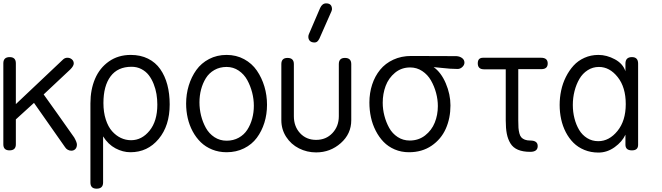

<svg xmlns="http://www.w3.org/2000/svg" viewBox="-21 -903 3978 1153"><path d="M-1 -36.1V-522.9Q-1 -560.1 37.1 -560.1Q74.2 -560.1 74.2 -522.9V-277.8L358.9 -546.9Q369.6 -556.2 383.8 -556.2Q399.4 -556.2 410.6 -546.6Q421.9 -537.1 421.9 -522Q421.9 -506.8 400.9 -485.8L241.2 -335.9Q258.3 -312 324.5 -219.2Q390.6 -126.5 424.8 -77.1Q440.9 -48.3 440.9 -35.2Q440.9 -17.6 431.4 -7.8Q421.9 2 407.2 2Q396 2 385.5 -3.9Q375 -9.8 369.1 -20L183.1 -285.2L74.2 -186V-36.1Q74.2 0 36.1 0Q-1 0 -1 -36.1Z M769 -502Q686 -502 643.1 -444.6Q600.1 -387.2 600.1 -284.2Q600.1 -229 614.3 -185.3Q628.4 -141.6 652.1 -115Q675.8 -88.4 704.8 -74.7Q733.9 -61 766.1 -61Q830.6 -61 877.2 -118.4Q923.8 -175.8 923.8 -274.9Q923.8 -307.1 918.7 -338.1Q913.6 -369.1 901.6 -399.2Q889.6 -429.2 872.3 -451.7Q855 -474.1 828.4 -488Q801.8 -502 769 -502ZM522 192.9V-282.2Q522 -364.7 549.8 -429.9Q577.6 -495.1 633.3 -534.2Q689 -573.2 764.2 -573.2Q822.8 -573.2 867.9 -550.8Q913.1 -528.3 941.4 -487.8Q969.7 -447.3 983.9 -393.8Q998 -340.3 998 -275.9Q998 -147.9 931.6 -68.4Q865.2 11.2 762.2 11.2Q716.8 11.2 672.6 -12.2Q628.4 -35.6 598.1 -84V192.9Q598.1 230 559.1 230Q522 230 522 192.9Z M1339.8 11.2Q1293 11.2 1253.2 -4.9Q1213.4 -21 1184.8 -48.8Q1156.2 -76.7 1136.2 -113.8Q1116.2 -150.9 1106.4 -193.4Q1096.7 -235.8 1096.7 -280.8Q1096.7 -337.4 1112.5 -389.4Q1128.4 -441.4 1158 -482.7Q1187.5 -523.9 1234.6 -548.6Q1281.7 -573.2 1339.8 -573.2Q1397.9 -573.2 1445.1 -547.6Q1492.2 -522 1521.5 -479.2Q1550.8 -436.5 1566.7 -383.8Q1582.5 -331.1 1582.5 -273.9Q1582.5 -216.8 1566.7 -166Q1550.8 -115.2 1521.2 -75.4Q1491.7 -35.6 1444.6 -12.2Q1397.5 11.2 1339.8 11.2ZM1339.8 -501Q1298.8 -501 1266.6 -482.7Q1234.4 -464.4 1215.3 -433.6Q1196.3 -402.8 1186.5 -365.7Q1176.8 -328.6 1176.8 -288.1Q1176.8 -248 1186.5 -208.7Q1196.3 -169.4 1215.3 -135Q1234.4 -100.6 1266.8 -79.3Q1299.3 -58.1 1339.8 -58.1Q1380.4 -58.1 1412.6 -75.9Q1444.8 -93.8 1464.1 -123.8Q1483.4 -153.8 1493.4 -190.7Q1503.4 -227.5 1503.4 -268.1Q1503.4 -307.6 1493.2 -347.4Q1482.9 -387.2 1463.9 -422.1Q1444.8 -457 1412.4 -479Q1379.9 -501 1339.8 -501Z M1668.5 -181.2V-518.1Q1668.5 -555.2 1705.6 -555.2Q1743.7 -555.2 1743.7 -518.1V-205.1Q1743.7 -143.6 1781 -103.3Q1818.4 -63 1877.4 -63Q1937 -63 1975.3 -103.8Q2013.7 -144.5 2013.7 -205.1V-518.1Q2013.7 -555.2 2050.3 -555.2Q2088.4 -555.2 2088.4 -518.1V-181.2Q2088.4 -99.1 2025.4 -43.5Q1962.4 12.2 1877.4 12.2Q1822.3 12.2 1774.4 -12Q1726.6 -36.1 1697.5 -81.1Q1668.5 -126 1668.5 -181.2ZM1970.2 -836.9 1902.3 -683.1Q1898.9 -674.8 1896.7 -670.4Q1894.5 -666 1890.1 -659.9Q1885.7 -653.8 1880.4 -650.9Q1875 -647.9 1867.7 -647.9Q1849.1 -647.9 1839.8 -657.5Q1830.6 -667 1830.6 -682.1Q1830.6 -691.4 1834.5 -699.2L1901.4 -855Q1914.1 -882.8 1937.5 -882.8Q1972.7 -882.8 1972.7 -847.2Q1972.7 -844.2 1970.2 -836.9Z M2448.2 -566.9 2720.2 -565.9Q2740.7 -564.5 2754.4 -554Q2768.1 -543.5 2768.1 -526.9Q2768.1 -512.7 2755.4 -500.7Q2742.7 -488.8 2727.1 -488.8Q2705.1 -488.8 2681.4 -490.5Q2657.7 -492.2 2627.4 -495.6Q2597.2 -499 2583 -500Q2627.9 -468.3 2656 -402.6Q2684.1 -336.9 2684.1 -270Q2684.1 -192.9 2656 -129.9Q2627.9 -66.9 2570.6 -27.8Q2513.2 11.2 2435.1 11.2Q2388.7 11.2 2349.4 -5.6Q2310.1 -22.5 2282.5 -51Q2254.9 -79.6 2235.4 -117.7Q2215.8 -155.8 2206.5 -198.7Q2197.3 -241.7 2197.3 -287.1Q2197.3 -344.7 2213.9 -395.3Q2230.5 -445.8 2261.7 -484.1Q2293 -522.5 2341.1 -544.7Q2389.2 -566.9 2448.2 -566.9ZM2439.5 -59.1Q2492.7 -59.1 2532 -89.8Q2571.3 -120.6 2589.8 -166.7Q2608.4 -212.9 2608.4 -266.1Q2608.4 -305.2 2597.7 -345.2Q2586.9 -385.3 2567.1 -419.9Q2547.4 -454.6 2514.6 -476.3Q2481.9 -498 2442.4 -498Q2389.6 -498 2351.1 -466.1Q2312.5 -434.1 2294.9 -387Q2277.3 -339.8 2277.3 -286.1Q2277.3 -246.6 2287.4 -207.8Q2297.4 -168.9 2316.2 -135Q2335 -101.1 2367.2 -80.1Q2399.4 -59.1 2439.5 -59.1Z M2879.9 -556.2H3228Q3268.1 -556.2 3268.1 -522Q3268.1 -487.8 3230 -487.8H3091.3V-179.2Q3091.3 -152.3 3092.5 -135.5Q3093.8 -118.7 3097.9 -102.5Q3102.1 -86.4 3109.9 -77.9Q3117.7 -69.3 3130.9 -64.2Q3144 -59.1 3163.1 -59.1Q3208 -59.1 3208 -25.9Q3208 8.8 3163.1 8.8Q3119.1 8.8 3089.6 -3.7Q3060.1 -16.1 3044.4 -41.7Q3028.8 -67.4 3022.5 -99.9Q3016.1 -132.3 3016.1 -179.2V-486.8H2885.3Q2848.1 -486.8 2848.1 -522.9Q2848.1 -556.2 2879.9 -556.2Z M3734.9 -475.1V-521Q3734.9 -560.1 3773.9 -560.1Q3811 -560.1 3811 -521V-33.2Q3811 0 3773.9 0Q3734.9 0 3734.9 -34.2V-94.2Q3715.3 -51.8 3670.2 -19.3Q3625 13.2 3572.8 13.2Q3526.9 13.2 3488.3 -2.7Q3449.7 -18.6 3422.6 -45.7Q3395.5 -72.8 3376.7 -109.1Q3357.9 -145.5 3348.9 -187Q3339.8 -228.5 3339.8 -272.9Q3339.8 -316.9 3348.9 -359.6Q3357.9 -402.3 3377.2 -440.9Q3396.5 -479.5 3423.3 -509Q3450.2 -538.6 3488.8 -555.9Q3527.3 -573.2 3572.8 -573.2Q3622.6 -573.2 3671.4 -546.9Q3720.2 -520.5 3734.9 -475.1ZM3571.8 -55.2Q3637.2 -55.2 3687 -116.5Q3736.8 -177.7 3736.8 -277.8Q3736.8 -378.9 3688.5 -439.9Q3640.1 -501 3575.7 -501Q3538.6 -501 3508.1 -481.4Q3477.5 -461.9 3458.5 -429.2Q3439.5 -396.5 3429.2 -356.2Q3418.9 -315.9 3418.9 -272.9Q3418.9 -231 3428.7 -192.4Q3438.5 -153.8 3456.8 -123Q3475.1 -92.3 3504.9 -73.7Q3534.7 -55.2 3571.8 -55.2Z"/></svg>

Font: BPreplay
Style: Regular
Weight: 400
Designer: Magenta/George Triantafyllakos
Foundry: Magenta/George Triantafyllakos
Version: Version 1.00